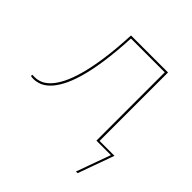

<svg xmlns="http://www.w3.org/2000/svg" viewBox="-182 -631 952 952"><g transform="rotate(45 294.0 -155.0)"><path d="M464 -10H568.5L500 180H488.5L553.5 0H452V-479H215Q210 -379 199 -304.2Q188 -229.5 172.2 -175.8Q156.5 -122 137.5 -87Q118.5 -52 97.8 -31.5Q77 -11 55.8 -3Q34.5 5 14.5 5Q10 5 3 4.2Q-4 3.5 -4 2V-6H14.5Q33 -6 53 -14.2Q73 -22.5 92.8 -43.2Q112.5 -64 130.5 -99.2Q148.5 -134.5 163.5 -188.2Q178.5 -242 189.2 -316.2Q200 -390.5 204.5 -490H464Z"/></g></svg>

Font: Lato Hairline
Style: Regular
Weight: 100
Designer: Lukasz Dziedzic
Foundry: tyPoland Lukasz Dziedzic
Version: Version 2.007; 2014-02-27